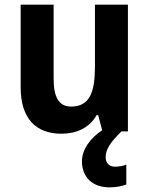

<svg xmlns="http://www.w3.org/2000/svg" viewBox="-20 -659 642 827"><path d="M435 17C435 -16 458 -49 503 -93H531V-639H389V-374C389 -262 367 -200 286 -200C233 -200 211 -241 211 -320V-639H69V-283C69 -148 135 -83 245 -83C309 -83 365 -108 396 -163H403L420 -98C370 -65 333 -16 333 36C333 102 376 148 452 148C483 148 506 142 524 136V50C513 55 495 59 475 59C451 59 435 44 435 17Z"/></svg>

Font: Noto Sans Kannada UI SemiCondensed
Style: Bold
Weight: 700
Width: 4
Designer: Jelle Bosma - Monotype Design Team
Foundry: Monotype Imaging Inc.
Version: Version 2.005